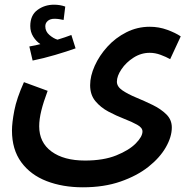

<svg xmlns="http://www.w3.org/2000/svg" viewBox="-20 -567 809 818"><path d="M31 -11Q31 -44 41 -96Q51 -148 82 -217L183 -180Q165 -132 156 -95.5Q147 -59 147 -29Q147 40 199.5 78.5Q252 117 342 117Q421 117 475.5 95Q530 73 558.5 44Q587 15 587 -7Q587 -23 564.5 -35.5Q542 -48 508.5 -61Q475 -74 442 -91.5Q409 -109 386.5 -136Q364 -163 364 -204Q364 -243 383.5 -286.5Q403 -330 437.5 -368Q472 -406 518.5 -429.5Q565 -453 618 -453Q657 -453 692.5 -440Q728 -427 750 -412L705 -315Q687 -325 664 -333.5Q641 -342 618 -342Q581 -342 549 -321.5Q517 -301 497.5 -272Q478 -243 478 -219Q478 -198 501.5 -182Q525 -166 560 -151.5Q595 -137 630 -120Q665 -103 688.5 -80Q712 -57 712 -24Q712 16 686.5 60.5Q661 105 612.5 143.5Q564 182 493.5 206.5Q423 231 333 231Q247 231 178.5 204.5Q110 178 70.5 124Q31 70 31 -11ZM119 -309 105 -369Q134 -374 152 -379Q134 -391 121.5 -411Q109 -431 109 -456Q109 -502 139.5 -524.5Q170 -547 210 -547Q236 -547 258 -539L251 -482Q241 -484 232 -485.5Q223 -487 212 -487Q194 -487 183.5 -478Q173 -469 173 -455Q173 -433 190.5 -418Q208 -403 225 -398Q258 -408 284 -418L302 -361Q266 -348 215 -333Q164 -318 119 -309Z"/></svg>

Font: Noto Sans Arabic UI SmCn SmBd
Style: Regular
Weight: 600
Width: 4
Designer: Monotype Design Team, Nadine Chahine and Nizar Qandah
Foundry: Monotype Imaging Inc.
Version: Version 2.010; ttfautohint (v1.8.4.7-5d5b)